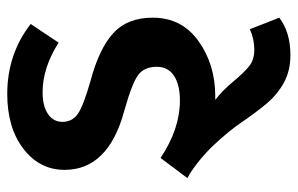

<svg xmlns="http://www.w3.org/2000/svg" viewBox="-162 -422 801 516"><g transform="rotate(-90 238.0 -163.5)"><path d="M363 120Q391 120 418 108L449 187Q410 217 348 217Q306 217 273.5 199Q241 181 216 150.5Q191 120 168 86Q145 52 108 12.5Q71 -27 27 -55Q24 -56 18 -60L72 -132Q150 -80 226 -80Q269 -80 293 -96Q317 -112 317 -142Q317 -176 294.5 -192.5Q272 -209 197 -230Q40 -273 40 -390Q40 -457 96.5 -500.5Q153 -544 244 -544Q351 -544 432 -481L382 -406Q314 -449 249 -449Q211 -449 190 -434.5Q169 -420 169 -396Q169 -369 191 -354Q213 -339 280 -320Q366 -297 407.5 -259Q449 -221 449 -153Q449 -75 386 -30Q323 15 238 15H228Q253 34 277 63Q301 92 318.5 106Q336 120 363 120Z"/></g></svg>

Font: FiraGO Medium
Style: Regular
Weight: 500
Designer: bBox Type
Foundry: bBox Type GmbH
Version: Version 1.001;PS 001.001;hotconv 1.0.88;makeotf.lib2.5.64775